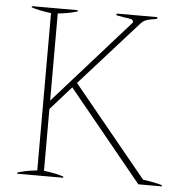

<svg xmlns="http://www.w3.org/2000/svg" viewBox="-51 -749 769 799"><g transform="rotate(5 333.5 -350.0)"><path d="M50 -5Q83 -16 132 -21V-678Q79 -685 50 -695V-700H242V-695Q209 -684 160 -679V-315L475 -669Q475 -681 466 -682Q452 -686 436 -687L404 -693V-700H574V-693Q567 -691 553 -689Q539 -687 527.5 -682.5Q516 -678 507 -668L265 -398L574 -21Q624 -14 654 -5V0H556L247 -378L160 -280V-22Q213 -15 242 -5V0H50Z"/></g></svg>

Font: Trirong Thin
Style: Regular
Weight: 250
Designer: Katatrad Team
Foundry: CadsonDemak
Version: Version 1.001